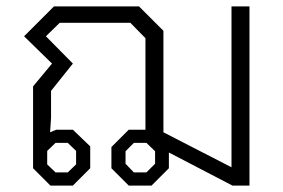

<svg xmlns="http://www.w3.org/2000/svg" viewBox="-20 -578 882 598"><path d="M757 -558V0H704L506 -103V-54L452 0H381L327 -54V-120L381 -174H433V-459L386 -507H166L123 -465L207 -380L139 -295V-211L136 -166L155 -174H207L261 -122V-54L207 0H137L83 -54V-309L142 -380L55 -465L148 -558H413L489 -482V-166L701 -57V-558ZM127 -108V-66L153 -41H191L217 -66V-108L191 -133H153ZM463 -107 436 -133H397L371 -107V-68L397 -41H436L463 -68Z"/></svg>

Font: Chakra Petch Light
Style: Regular
Weight: 300
Designer: Katatrad Aksorn Co.,Ltd.
Foundry: Cadson Demak Co.,Ltd.
Version: Version 1.000; ttfautohint (v1.6)